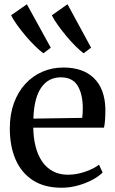

<svg xmlns="http://www.w3.org/2000/svg" viewBox="-20 -869 540 900"><path d="M269 11Q188 11 134 -24Q80 -59 53 -121.5Q26 -184 26 -267Q26 -333 45.2 -385.8Q64.5 -438.5 98.8 -475.8Q133 -513 178.8 -532.8Q224.5 -552.5 277.5 -552.5Q369 -552.5 420.2 -502.8Q471.5 -453 474 -358.5Q474 -328.5 472.5 -307.2Q471 -286 467.5 -270.5H136Q136.5 -223 146.8 -182.8Q157 -142.5 177 -112.8Q197 -83 227.5 -66.5Q258 -50 298.5 -50Q339.5 -50 380.5 -64.5Q421.5 -79 444 -97L461 -60.5Q443.5 -42.5 413.2 -26.2Q383 -10 345.5 0.5Q308 11 269 11ZM136.5 -313 365.5 -316.5Q367 -326.5 367.5 -338.8Q368 -351 368 -361.5Q368 -427 344.2 -466.8Q320.5 -506.5 264.5 -506.5Q236.5 -506.5 213.5 -494.8Q190.5 -483 173.8 -459.2Q157 -435.5 147.5 -399Q138 -362.5 136.5 -313ZM183 -619.5Q166.5 -631.5 144.5 -653Q122.5 -674.5 100.2 -700.8Q78 -727 59.8 -752.5Q41.5 -778 32 -797.5L106 -849L218 -645.5L184 -619.5ZM371.5 -619.5Q355.5 -631.5 334 -652.8Q312.5 -674 290.8 -700.2Q269 -726.5 250.8 -752Q232.5 -777.5 223 -797.5L296.5 -849L407 -645.5L372.5 -619.5Z"/></svg>

Font: Merriweather 60pt
Style: Regular
Weight: 400
Version: Version 2.100